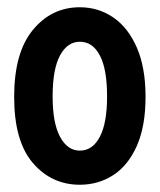

<svg xmlns="http://www.w3.org/2000/svg" viewBox="-20 -499 440 529"><path d="M200 10Q122 10 70.5 -50Q19 -110 19 -232Q19 -354 70.5 -416.5Q122 -479 200 -479Q251 -479 292 -451Q333 -423 357 -368Q381 -313 381 -232Q381 -151 357 -97Q333 -43 292 -16.5Q251 10 200 10ZM200 -84Q235 -84 255 -122Q275 -160 275 -233Q275 -309 255 -346.5Q235 -384 200 -384Q166 -384 145.5 -346.5Q125 -309 125 -233Q125 -160 145.5 -122Q166 -84 200 -84Z"/></svg>

Font: Inconsolata Condensed ExtraBold
Style: Regular
Weight: 800
Width: 3
Monospace: yes
Designer: Raph Levien, Cyreal, Brenton Simpson
Foundry: Raph Levien, Cyreal, Google
Version: Version 3.001; ttfautohint (v1.8.2.53-6de2)